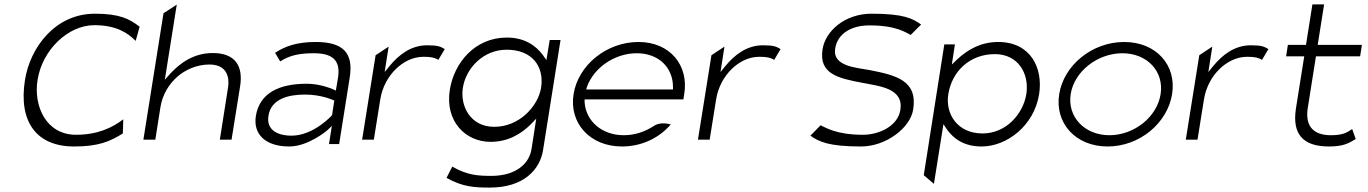

<svg xmlns="http://www.w3.org/2000/svg" viewBox="-20 -652 6193 869"><path d="M93 -290C63 -101 145 11 315 11C427 11 478 -12 536 -48L538 -112C488 -74 422 -42 324 -42C188 -42 131 -173 150 -290C171 -425 287 -538 407 -538C503 -538 555 -506 594 -467L612 -531C567 -566 522 -590 410 -590C228 -590 116 -435 93 -290Z M629 -20H683L706 -166C715 -224 745 -272 783 -305C817 -335 869 -360 928 -360C999 -360 1021 -313 1012 -255L975 -20H1028L1067 -263C1081 -354 1044 -412 943 -412C859 -412 797 -369 750 -318L726 -291L780 -631L720 -592Z M1138 -127C1125 -44 1182 11 1289 11C1376 11 1461 -62 1461 -62L1482 -82L1469 0H1515L1563 -302C1580 -412 1534 -462 1409 -462C1324 -462 1271 -443 1225 -413L1248 -374C1293 -403 1338 -411 1401 -411C1485 -411 1522 -379 1510 -301L1500 -242L1485 -249C1485 -249 1431 -273 1368 -273C1245 -273 1155 -232 1138 -127ZM1195 -128C1207 -205 1286 -224 1360 -224C1435 -224 1485 -200 1493 -197L1483 -131C1482 -129 1399 -38 1300 -38C1234 -38 1185 -65 1195 -128Z M1619 -20H1672L1701 -201C1710 -259 1738 -307 1772 -340C1802 -369 1845 -395 1897 -395C1934 -395 1950 -390 1964 -381L1993 -430C1973 -441 1964 -447 1913 -447C1840 -447 1785 -404 1743 -353L1721 -326L1739 -441L1680 -402Z M2016 -246C1993 -103 2087 -10 2200 -10C2279 -10 2338 -45 2383 -90L2407 -115L2386 21C2374 99 2302 144 2205 144C2146 144 2096 142 2027 102L2001 153C2073 194 2128 197 2197 197C2350 197 2424 116 2438 27L2517 -471H2468L2453 -380L2437 -403C2405 -446 2354 -482 2274 -482C2128 -482 2035 -366 2016 -246ZM2075 -255C2089 -344 2168 -427 2273 -427C2388 -427 2444 -352 2429 -255C2416 -173 2332 -78 2217 -78C2108 -78 2062 -173 2075 -255Z M2576 -226C2555 -95 2650 11 2795 11C2885 11 2964 -28 3016 -89C2998 -94 2962 -99 2938 -81C2899 -56 2854 -40 2803 -40C2705 -40 2632 -103 2626 -189V-202H3073L3077 -227C3098 -357 3012 -462 2870 -462C2725 -462 2597 -357 2576 -226ZM2633 -247 2637 -260C2669 -347 2763 -411 2862 -411C2961 -411 3025 -347 3026 -260V-247Z M3139 -20H3192L3221 -201C3230 -259 3258 -307 3292 -340C3322 -369 3365 -395 3417 -395C3454 -395 3470 -390 3484 -381L3513 -430C3493 -441 3484 -447 3433 -447C3360 -447 3305 -404 3263 -353L3241 -326L3259 -441L3200 -402Z M3703 -430C3685 -317 3773 -298 3884 -277C3960 -262 4071 -253 4055 -154C4043 -80 3957 -42 3886 -42C3761 -42 3714 -77 3694 -85L3648 -38C3686 -11 3730 11 3877 11C3990 11 4100 -73 4113 -156C4134 -287 4038 -311 3915 -335C3857 -346 3747 -351 3760 -432C3771 -503 3838 -538 3917 -537C4041 -537 4083 -502 4102 -494L4149 -541C4111 -568 4071 -590 3925 -590C3802 -590 3716 -510 3703 -430Z M4161 141 4207 180 4250 -90 4266 -66C4297 -23 4344 11 4423 11C4536 11 4660 -82 4683 -225C4702 -345 4644 -462 4498 -462C4418 -462 4358 -426 4312 -383L4288 -360L4302 -451H4254ZM4272 -225C4288 -328 4368 -407 4483 -407C4588 -407 4640 -319 4625 -225C4611 -139 4536 -48 4427 -48C4312 -48 4258 -138 4272 -225Z M4774 -226C4753 -95 4848 11 4993 11C5138 11 5264 -95 5285 -226C5306 -357 5213 -462 5068 -462C4923 -462 4795 -357 4774 -226ZM4826 -226C4842 -329 4948 -411 5060 -411C5172 -411 5249 -329 5233 -226C5217 -123 5114 -40 5001 -40C4889 -40 4810 -123 4826 -226Z M5347 -20H5400L5429 -201C5438 -259 5466 -307 5500 -340C5530 -369 5573 -395 5625 -395C5662 -395 5678 -390 5692 -381L5721 -430C5701 -441 5692 -447 5641 -447C5568 -447 5513 -404 5471 -353L5449 -326L5467 -441L5408 -402Z M5801 -397H5883L5845 -158C5829 -47 5875 11 5995 11C6057 11 6083 -2 6116 -23L6100 -68C6075 -51 6057 -40 6003 -40C5919 -40 5887 -87 5899 -163L5936 -397H6136L6144 -449H5944L5973 -632H5920L5891 -449H5809Z"/></svg>

Font: Charger Sport
Style: ExLitExtObl
Weight: 200
Designer: Jasper
Foundry: Cannot Into Space Fonts
Version: Version 1.1